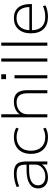

<svg xmlns="http://www.w3.org/2000/svg" viewBox="1111 -1881 780 3042"><g transform="rotate(-90 1501.0 -360.0)"><path d="M210 10Q131 10 84 -32Q37 -74 37 -146Q37 -235 111.5 -282Q186 -329 325 -329H414Q414 -390 401 -424Q388 -458 356 -472.5Q324 -487 268 -487Q217 -487 167 -476.5Q117 -466 71 -446L57 -485Q106 -507 161 -518.5Q216 -530 273 -530Q344 -530 386 -510.5Q428 -491 446 -446.5Q464 -402 464 -326V0H416V-82H414Q388 -42 331 -16Q274 10 210 10ZM223 -32Q277 -32 320 -53Q363 -74 388.5 -110Q414 -146 414 -189V-289H330Q209 -289 147.5 -253Q86 -217 86 -149Q86 -95 122 -63.5Q158 -32 223 -32Z M849 10Q767 10 707.5 -22.5Q648 -55 616 -115.5Q584 -176 584 -260Q584 -344 616 -404.5Q648 -465 707.5 -497.5Q767 -530 849 -530Q889 -530 925.5 -521.5Q962 -513 998 -494L985 -454Q952 -471 919 -479Q886 -487 851 -487Q749 -487 691.5 -426.5Q634 -366 634 -260Q634 -154 691.5 -93.5Q749 -33 851 -33Q886 -33 919 -41Q952 -49 985 -66L998 -26Q962 -7 925.5 1.5Q889 10 849 10Z M1163 0V-730H1212V-441H1214Q1242 -483 1294 -506.5Q1346 -530 1411 -530Q1505 -530 1549 -478.5Q1593 -427 1593 -320V0H1544V-313Q1544 -402 1509 -444.5Q1474 -487 1401 -487Q1346 -487 1303 -465Q1260 -443 1236 -404.5Q1212 -366 1212 -316V0Z M1768 -654V-730H1845V-654ZM1781 0V-520H1831V0Z M2046 0V-730H2096V0Z M2297 0V-730H2347V0Z M2756 10Q2630 10 2562 -60Q2494 -130 2494 -260Q2494 -386 2558.5 -458Q2623 -530 2735 -530Q2843 -530 2900.5 -462.5Q2958 -395 2958 -268Q2958 -261 2957.5 -255Q2957 -249 2957 -244H2521V-285H2923L2911 -270Q2911 -378 2866.5 -433Q2822 -488 2735 -488Q2644 -488 2593.5 -429.5Q2543 -371 2543 -263V-253Q2543 -145 2597 -89Q2651 -33 2755 -33Q2799 -33 2843.5 -42.5Q2888 -52 2925 -69L2936 -28Q2897 -10 2850.5 0Q2804 10 2756 10Z"/></g></svg>

Font: M PLUS 1 Thin Light
Style: Regular
Weight: 300
Version: Version 1.001